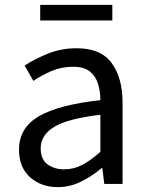

<svg xmlns="http://www.w3.org/2000/svg" viewBox="-20 -755 604 788"><path d="M217 13Q149 13 103.5 -27.5Q58 -68 58 -141Q58 -230 139 -277.5Q220 -325 392 -344Q392 -379 382.5 -410.5Q373 -442 349 -461.5Q325 -481 280 -481Q233 -481 191.5 -463.5Q150 -446 117 -423L81 -486Q119 -511 174.5 -534Q230 -557 295 -557Q394 -557 438.5 -496Q483 -435 483 -334V0H408L400 -65H397Q358 -32 312.5 -9.5Q267 13 217 13ZM243 -60Q283 -60 318 -78.5Q353 -97 392 -132V-284Q257 -268 202 -234Q147 -200 147 -147Q147 -101 175 -80.5Q203 -60 243 -60ZM145 -671V-735H441V-671Z"/></svg>

Font: Noto Sans CJK KR Regular (TTF)
Style: Regular
Weight: 400
Designer: Ryoko NISHIZUKA 西塚涼子 (kana & ideographs); Paul D. Hunt (Latin, Greek & Cyrillic); Wenlong ZHANG 张文龙 (bopomofo); Sandoll 
Foundry: Adobe Systems Incorporated
Version: Version 1.004;PS 1.004;hotconv 1.0.82;makeotf.lib2.5.63406